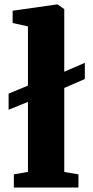

<svg xmlns="http://www.w3.org/2000/svg" viewBox="-20 -839 418 859"><path d="M42 0V-59L105 -70V-383L18.5 -348V-420L105 -456V-721L36.5 -736V-791L233.5 -819H238L267.5 -798V-518L359.5 -558V-485.5L267.5 -445.5V-69.5L331 -59V0Z"/></svg>

Font: Merriweather 36pt Black
Style: Regular
Weight: 900
Version: Version 2.100